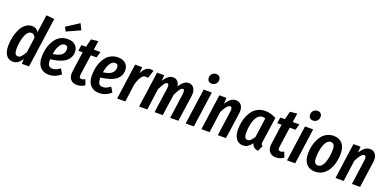

<svg xmlns="http://www.w3.org/2000/svg" viewBox="-4 -1735 5401 2673"><g transform="rotate(20 2696.0 -398.5)"><path d="M381.8 -752 502 -740.2 397.9 0H291L293.9 -71.8Q266.6 -28.8 235.1 -6.8Q203.6 15.1 161.1 15.1Q97.2 15.1 62 -34.4Q26.9 -84 26.9 -171.9Q26.9 -236.3 40.8 -300.3Q54.7 -364.3 81.1 -419.7Q107.4 -475.1 151.1 -509.5Q194.8 -543.9 249 -543.9Q314.5 -543.9 346.2 -488.8ZM269 -451.2Q239.3 -451.2 215.3 -422.9Q191.4 -394.5 177.7 -350.6Q164.1 -306.6 157 -260Q149.9 -213.4 149.9 -170.9Q149.9 -78.1 203.1 -78.1Q229.5 -78.1 252.9 -103.3Q276.4 -128.4 301.8 -175.8L333 -400.9Q320.8 -426.8 306.4 -439Q292 -451.2 269 -451.2Z M910.6 -721.2 710.9 -630.9 678.7 -689.9 865.7 -812ZM777.8 -543Q850.6 -543 891.1 -504.2Q931.6 -465.3 930.7 -405.8Q930.2 -362.8 913.3 -328.9Q896.5 -294.9 870.1 -272.7Q843.8 -250.5 804.7 -234.4Q765.6 -218.3 726.8 -209.5Q688 -200.7 639.6 -194.8V-181.2Q639.6 -127.4 658 -104.2Q676.3 -81.1 711.9 -81.1Q740.7 -81.1 766.4 -92Q792 -103 824.7 -127L868.7 -53.2Q787.1 15.1 694.8 15.1Q610.8 15.1 564 -37.1Q517.1 -89.4 517.6 -186Q518.1 -239.7 527.6 -290Q537.1 -340.3 557.6 -386.7Q578.1 -433.1 607.9 -467.5Q637.7 -502 681.4 -522.5Q725.1 -543 777.8 -543ZM647.9 -275.9Q731.9 -285.6 771.7 -317.6Q811.5 -349.6 811.5 -404.8Q811.5 -456.1 765.6 -456.1Q732.9 -456.1 707.8 -428.7Q682.6 -401.4 669.2 -363.3Q655.8 -325.2 647.9 -275.9Z M1153.3 -439.9 1110.4 -136.2Q1103 -84 1144.5 -84Q1162.1 -84 1195.3 -101.1L1225.6 -22Q1173.3 15.1 1110.4 15.1Q1044.9 15.1 1012.7 -27.1Q980.5 -69.3 990.2 -140.1L1032.2 -439.9H968.3L981.4 -528.8H1049.3L1079.6 -648.9L1184.6 -661.1L1165.5 -528.8H1264.6L1237.3 -439.9Z M1522.5 -543Q1595.2 -543 1635.7 -504.2Q1676.3 -465.3 1675.3 -405.8Q1674.8 -362.8 1658 -328.9Q1641.1 -294.9 1614.7 -272.7Q1588.4 -250.5 1549.3 -234.4Q1510.3 -218.3 1471.4 -209.5Q1432.6 -200.7 1384.3 -194.8V-181.2Q1384.3 -127.4 1402.6 -104.2Q1420.9 -81.1 1456.5 -81.1Q1485.4 -81.1 1511 -92Q1536.6 -103 1569.3 -127L1613.3 -53.2Q1531.7 15.1 1439.5 15.1Q1355.5 15.1 1308.6 -37.1Q1261.7 -89.4 1262.2 -186Q1262.7 -239.7 1272.2 -290Q1281.7 -340.3 1302.2 -386.7Q1322.8 -433.1 1352.5 -467.5Q1382.3 -502 1426 -522.5Q1469.7 -543 1522.5 -543ZM1392.6 -275.9Q1476.6 -285.6 1516.4 -317.6Q1556.2 -349.6 1556.2 -404.8Q1556.2 -456.1 1510.3 -456.1Q1477.5 -456.1 1452.4 -428.7Q1427.2 -401.4 1413.8 -363.3Q1400.4 -325.2 1392.6 -275.9Z M2003.9 -542Q2023.9 -542 2046.9 -535.2L2009.3 -417Q1990.7 -421.9 1974.1 -421.9Q1936 -421.9 1908.7 -381.3Q1881.3 -340.8 1859.9 -264.2L1824.2 0H1703.1L1776.9 -528.8H1880.9L1876 -437Q1900.4 -488.8 1930.9 -515.4Q1961.4 -542 2003.9 -542Z M2568.8 -543.9Q2620.6 -543.9 2648.2 -500.7Q2675.8 -457.5 2665.5 -386.2L2609.9 0H2488.8L2540.5 -372.1Q2548.8 -439 2517.6 -439Q2496.6 -439 2475.1 -408Q2453.6 -377 2424.8 -316.9L2378.9 0H2257.8L2309.6 -372.1Q2317.9 -439 2286.6 -439Q2265.6 -439 2243.7 -407Q2221.7 -375 2192.9 -314.9L2149.9 0H2028.8L2102.5 -528.8H2208L2202.6 -442.9Q2263.7 -543.9 2337.9 -543.9Q2377 -543.9 2402.8 -518.3Q2428.7 -492.7 2434.6 -445.8Q2465.8 -494.1 2497.6 -519Q2529.3 -543.9 2568.8 -543.9Z M2868.7 -644Q2837.4 -644 2820.1 -661.6Q2802.7 -679.2 2802.7 -709Q2802.7 -746.6 2826.2 -769.8Q2849.6 -793 2884.8 -793Q2916 -793 2933.3 -775.4Q2950.7 -757.8 2950.7 -728Q2950.7 -691.4 2926.8 -667.7Q2902.8 -644 2868.7 -644ZM2913.6 -528.8 2839.8 0H2718.8L2792.5 -528.8Z M3269.5 -543.9Q3324.2 -543.9 3352.5 -500.7Q3380.9 -457.5 3370.6 -386.2L3315.4 0H3194.8L3246.6 -372.1Q3254.9 -437 3218.8 -437Q3176.8 -437 3115.7 -314L3072.8 0H2951.7L3025.4 -528.8H3130.9L3125.5 -440.9Q3157.2 -490.2 3191.7 -517.1Q3226.1 -543.9 3269.5 -543.9Z M3702.1 -543Q3785.2 -543 3865.2 -499L3813.5 -136.2Q3808.1 -110.8 3811.3 -94Q3814.5 -77.1 3832 -68.8L3794.4 13.2Q3713.9 3.4 3700.2 -64.9Q3671.4 -25.4 3640.9 -5.1Q3610.4 15.1 3569.3 15.1Q3504.9 15.1 3468 -35.2Q3431.2 -85.4 3431.2 -169.9Q3431.2 -223.6 3440.2 -274.9Q3449.2 -326.2 3470.2 -375.2Q3491.2 -424.3 3521.7 -461.2Q3552.2 -498 3598.6 -520.5Q3645 -543 3702.1 -543ZM3695.3 -453.1Q3659.7 -453.1 3631.6 -427.2Q3603.5 -401.4 3587.2 -359.1Q3570.8 -316.9 3562.5 -268.1Q3554.2 -219.2 3554.2 -168Q3554.2 -120.6 3567.1 -99.4Q3580.1 -78.1 3606.4 -78.1Q3630.4 -78.1 3650.9 -97.7Q3671.4 -117.2 3696.3 -154.8L3736.3 -444.8Q3715.8 -453.1 3695.3 -453.1Z M4100.1 -439.9 4057.1 -136.2Q4049.8 -84 4091.3 -84Q4108.9 -84 4142.1 -101.1L4172.4 -22Q4120.1 15.1 4057.1 15.1Q3991.7 15.1 3959.5 -27.1Q3927.2 -69.3 3937 -140.1L3979 -439.9H3915L3928.2 -528.8H3996.1L4026.4 -648.9L4131.3 -661.1L4112.3 -528.8H4211.4L4184.1 -439.9Z M4370.1 -644Q4338.9 -644 4321.5 -661.6Q4304.2 -679.2 4304.2 -709Q4304.2 -746.6 4327.6 -769.8Q4351.1 -793 4386.2 -793Q4417.5 -793 4434.8 -775.4Q4452.1 -757.8 4452.1 -728Q4452.1 -691.4 4428.2 -667.7Q4404.3 -644 4370.1 -644ZM4415 -528.8 4341.3 0H4220.2L4293.9 -528.8Z M4637.2 15.1Q4554.7 15.1 4508.3 -38.3Q4461.9 -91.8 4461.9 -188Q4461.9 -238.8 4470.9 -288.1Q4480 -337.4 4500.2 -383.8Q4520.5 -430.2 4549.6 -465.3Q4578.6 -500.5 4621.8 -521.7Q4665 -543 4717.3 -543Q4799.8 -543 4845.5 -490.5Q4891.1 -438 4891.1 -340.8Q4891.1 -299.3 4884.8 -258.1Q4878.4 -216.8 4865.7 -176.5Q4853 -136.2 4832 -101.8Q4811 -67.4 4783.7 -41Q4756.3 -14.6 4718.8 0.2Q4681.2 15.1 4637.2 15.1ZM4645 -79.1Q4678.7 -79.1 4704.1 -107.7Q4729.5 -136.2 4742.7 -180.9Q4755.9 -225.6 4762 -269.8Q4768.1 -314 4768.1 -356Q4768.1 -450.2 4709 -450.2Q4681.6 -450.2 4659.7 -430.9Q4637.7 -411.6 4624.3 -381.8Q4610.8 -352.1 4601.8 -314Q4592.8 -275.9 4589.4 -240.7Q4585.9 -205.6 4585.9 -172.9Q4585.9 -79.1 4645 -79.1Z M5255.9 -543.9Q5310.5 -543.9 5338.9 -500.7Q5367.2 -457.5 5356.9 -386.2L5301.8 0H5181.2L5232.9 -372.1Q5241.2 -437 5205.1 -437Q5163.1 -437 5102.1 -314L5059.1 0H4938L5011.7 -528.8H5117.2L5111.8 -440.9Q5143.6 -490.2 5178 -517.1Q5212.4 -543.9 5255.9 -543.9Z"/></g></svg>

Font: Fira Sans Compressed Medium
Style: Italic
Weight: 500
Width: 3
Italic angle: -8°
Designer: Carrois Corporate & Edenspiekermann AG
Foundry: Carrois Corporate GbR & Edenspiekermann AG
Version: Version 4.203;PS 004.203;hotconv 1.0.88;makeotf.lib2.5.64775